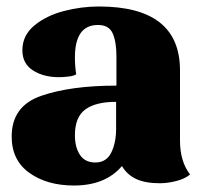

<svg xmlns="http://www.w3.org/2000/svg" viewBox="-20 -550 621 592"><path d="M208 22Q125 22 70.5 -17Q16 -56 16 -129Q16 -223 107 -254.5Q198 -286 339 -286V-376Q339 -421 327.5 -447Q316 -473 282 -473Q211 -473 211 -373Q211 -345 215 -321Q208 -316 191.5 -314Q175 -312 162 -312Q114 -312 81.5 -333Q49 -354 49 -395Q49 -441 86 -471.5Q123 -502 177 -516Q231 -530 285 -530Q535 -530 535 -333V-117Q535 -52 566 -12Q551 1 524 8Q497 15 473 15Q428 15 400 2Q372 -11 356 -38Q305 22 208 22ZM338 -153V-236Q275 -236 243 -212.5Q211 -189 211 -133Q211 -96 226.5 -72.5Q242 -49 274 -49Q308 -49 323 -79.5Q338 -110 338 -153Z"/></svg>

Font: Sansita ExtraBold
Style: Regular
Weight: 800
Designer: Pablo Cosgaya
Foundry: Omnibus-Type
Version: Version 1.006